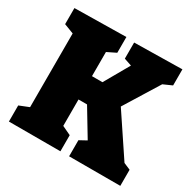

<svg xmlns="http://www.w3.org/2000/svg" viewBox="-156 -871 1038 1033"><g transform="rotate(30 363.0 -355.0)"><path d="M344 -100V0H24V-100L84 -124V-582L24 -605V-705L344 -710V-612L289 -585V-435H354L442 -589L395 -605V-705L692 -710V-610L638 -586L505 -371L674 -118L716 -100V0H398V-100L442 -124L342 -290H289V-126Z"/></g></svg>

Font: Bitter Black
Style: Regular
Weight: 900
Designer: Sol Matas, and Bitter project Authors
Foundry: Sol Matas
Version: Version 2.001